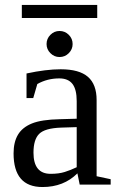

<svg xmlns="http://www.w3.org/2000/svg" viewBox="-20 -751 484 781"><path d="M227.1 -469.2Q302.2 -469.2 337.6 -438.5Q373 -407.7 373 -344.2V-34.2L430.2 -22V0H304.2L294.9 -45.9Q239.3 9.8 152.8 9.8Q35.2 9.8 35.2 -127Q35.2 -172.9 53 -202.9Q70.8 -232.9 109.9 -248.8Q148.9 -264.6 223.1 -266.1L292 -268.1V-339.8Q292 -387.2 274.7 -409.7Q257.3 -432.1 221.2 -432.1Q172.4 -432.1 131.8 -409.2L115.2 -352.1H87.9V-452.1Q167 -469.2 227.1 -469.2ZM292 -233.9 228 -231.9Q162.6 -229.5 139.4 -206.5Q116.2 -183.6 116.2 -129.9Q116.2 -43.9 186 -43.9Q219.2 -43.9 243.4 -51.5Q267.6 -59.1 292 -70.8ZM275.4 -571.8Q275.4 -550.3 259.8 -534.7Q244.1 -519 222.2 -519Q200.7 -519 185.1 -534.7Q169.4 -550.3 169.4 -571.8Q169.4 -593.8 185.1 -609.4Q200.7 -625 222.2 -625Q244.1 -625 259.8 -609.4Q275.4 -593.8 275.4 -571.8ZM68.8 -677.7V-731H375.5V-677.7Z"/></svg>

Font: Liberation Serif
Style: Regular
Weight: 400
Designer: Steve Matteson
Foundry: Ascender Corporation
Version: Version 2.1.5